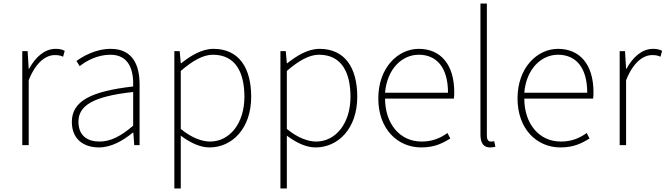

<svg xmlns="http://www.w3.org/2000/svg" viewBox="-20 -814 3734 1077"><path d="M105 0H141V-364C182 -468 240 -505 287 -505C308 -505 317 -503 334 -496L343 -529C325 -538 310 -540 292 -540C229 -540 178 -492 143 -428H141L135 -527H105Z M535 13C605 13 671 -26 725 -70H728L733 0H763V-341C763 -448 725 -540 601 -540C515 -540 442 -496 409 -472L427 -443C461 -470 524 -507 599 -507C708 -507 730 -414 727 -329C490 -302 383 -247 383 -130C383 -30 453 13 535 13ZM538 -20C474 -20 420 -50 420 -131C420 -220 498 -273 727 -298V-109C658 -50 601 -20 538 -20Z M994 -416C1061 -474 1120 -507 1174 -507C1303 -507 1351 -405 1351 -271C1351 -124 1270 -20 1158 -20C1116 -20 1056 -39 994 -91ZM958 243H994V-53C1050 -11 1105 13 1155 13C1281 13 1389 -92 1389 -271C1389 -434 1320 -540 1177 -540C1111 -540 1048 -500 996 -459H994L988 -527H958Z M1589 -416C1656 -474 1715 -507 1769 -507C1898 -507 1946 -405 1946 -271C1946 -124 1865 -20 1753 -20C1711 -20 1651 -39 1589 -91ZM1553 243H1589V-53C1645 -11 1700 13 1750 13C1876 13 1984 -92 1984 -271C1984 -434 1915 -540 1772 -540C1706 -540 1643 -500 1591 -459H1589L1583 -527H1553Z M2343 13C2421 13 2466 -13 2506 -37L2490 -68C2450 -39 2405 -20 2345 -20C2221 -20 2140 -122 2140 -261H2526C2528 -274 2528 -286 2528 -297C2528 -453 2451 -540 2329 -540C2212 -540 2102 -434 2102 -262C2102 -90 2210 13 2343 13ZM2140 -294C2151 -427 2235 -507 2329 -507C2428 -507 2493 -437 2493 -294Z M2729 13C2744 13 2750 11 2759 9L2752 -22C2741 -20 2737 -20 2733 -20C2719 -20 2711 -31 2711 -53V-794H2675V-59C2675 -8 2695 13 2729 13Z M3124 13C3202 13 3247 -13 3287 -37L3271 -68C3231 -39 3186 -20 3126 -20C3002 -20 2921 -122 2921 -261H3307C3309 -274 3309 -286 3309 -297C3309 -453 3232 -540 3110 -540C2993 -540 2883 -434 2883 -262C2883 -90 2991 13 3124 13ZM2921 -294C2932 -427 3016 -507 3110 -507C3209 -507 3274 -437 3274 -294Z M3456 0H3492V-364C3533 -468 3591 -505 3638 -505C3659 -505 3668 -503 3685 -496L3694 -529C3676 -538 3661 -540 3643 -540C3580 -540 3529 -492 3494 -428H3492L3486 -527H3456Z"/></svg>

Font: Source Han Sans CN ExtraLight
Style: Regular
Weight: 250
Designer: Ryoko NISHIZUKA (kana & ideographs); Paul D. Hunt (Latin, Greek & Cyrillic); Wenlong ZHANG (bopomofo); Sandoll Communica
Foundry: Adobe Systems Incorporated
Version: Version 1.004;PS 1.004;hotconv 16.6.51;makeotf.lib2.5.65220